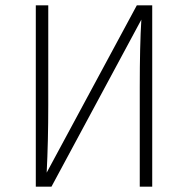

<svg xmlns="http://www.w3.org/2000/svg" viewBox="-20 -704 709 724"><path d="M554 0H507V-375Q507 -534 513 -630L174 0H115V-684H162V-308Q162 -171 156 -53L496 -684H554Z"/></svg>

Font: FiraGO ExtraLight
Style: Regular
Weight: 200
Designer: bBox Type
Foundry: bBox Type GmbH
Version: Version 1.001